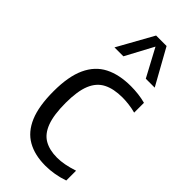

<svg xmlns="http://www.w3.org/2000/svg" viewBox="-258 -859 921 921"><g transform="rotate(45 202.0 -399.0)"><path d="M267 9.5Q195 9.5 144.8 -19Q94.5 -47.5 68.5 -109.2Q42.5 -171 42.5 -271Q42.5 -371.5 71 -433.2Q99.5 -495 154.2 -523Q209 -551 288 -551Q313 -551 338.8 -548Q364.5 -545 388.5 -538.5V-472Q364.5 -478.5 341 -481.2Q317.5 -484 298 -484Q238.5 -484 199.8 -464.2Q161 -444.5 142 -398.5Q123 -352.5 123 -273Q123 -192 140.8 -144.8Q158.5 -97.5 193.5 -77.5Q228.5 -57.5 279.5 -57.5Q303.5 -57.5 329.8 -62.5Q356 -67.5 388.5 -78V-11.5Q358.5 -1 328 4.2Q297.5 9.5 267 9.5ZM100.5 -626.5 201.5 -808H272.5L373.5 -626.5H313L230 -781.5H244L161 -626.5Z"/></g></svg>

Font: Encode Sans SemiCondensed
Style: Regular
Weight: 400
Width: 4
Designer: Multiple Designers
Foundry: Impallari Type
Version: Version 3.002